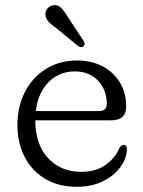

<svg xmlns="http://www.w3.org/2000/svg" viewBox="-20 -707 551 738"><path d="M465 -297.5Q465 -244.5 406.5 -244.5H115.5Q116.5 -149.5 165.8 -98Q215 -46.5 292 -46.5Q350 -46.5 387 -74Q424 -101.5 438 -136Q446 -150.5 455 -150Q468 -150 468 -132.5Q466 -95.5 441.2 -62.8Q416.5 -30 374 -9.5Q331.5 11 276 11Q205 11 153.8 -19.5Q102.5 -50 74.8 -103.8Q47 -157.5 47 -227.5Q47 -297.5 75.8 -353.5Q104.5 -409.5 156.5 -442Q208.5 -474.5 277 -474.5Q331.5 -474.5 374 -452.2Q416.5 -430 440.8 -390Q465 -350 465 -297.5ZM268 -432.5Q207 -432.5 166.2 -390.8Q125.5 -349 117.5 -280H359.5Q390.5 -280 390.5 -306.5Q390.5 -361 357 -396.8Q323.5 -432.5 268 -432.5ZM241.5 -640.5 300.5 -551Q304 -545.5 305 -539.8Q306 -534 301.5 -529.5Q293.5 -522 281.5 -529L195.5 -599.5Q178.5 -611 168 -622Q157.5 -633 155 -647Q153 -660.5 160.8 -672Q168.5 -683.5 183 -686.5Q202 -690 214.8 -677Q227.5 -664 241.5 -640.5Z"/></svg>

Font: Fraunces 9pt S100 Light
Style: Regular
Weight: 300
Version: Version 1.000; ttfautohint (v1.8.3)